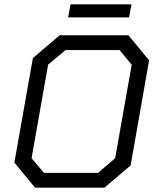

<svg xmlns="http://www.w3.org/2000/svg" viewBox="-20 -862 716 882"><path d="M46 -115 131 -595 254 -700H570L665 -585L580 -102L460 0H141ZM430 -68 509 -135 585 -565 529 -632H281L201 -565L125 -135L182 -68ZM304 -842H584L573 -782H293Z"/></svg>

Font: Chakra Petch
Style: Italic
Weight: 400
Italic angle: -10°
Designer: Katatrad Aksorn Co.,Ltd.
Foundry: Cadson Demak Co.,Ltd.
Version: Version 1.000; ttfautohint (v1.6)